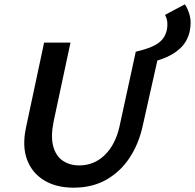

<svg xmlns="http://www.w3.org/2000/svg" viewBox="-20 -855 902 888"><path d="M320 13Q240 13 184 -21Q128 -55 105 -117Q82 -179 100 -264L184 -658H306L228 -293Q214 -224 226 -179Q238 -134 270 -112Q302 -90 346 -90Q415 -90 464 -137.5Q513 -185 532 -267L608 -616H717L640 -273Q622 -190 579.5 -125.5Q537 -61 472 -24Q407 13 320 13ZM614 -555 608 -616Q652 -626 681 -638.5Q710 -651 726.5 -668Q743 -685 750 -710Q755 -729 754 -749Q753 -769 743 -786L835 -835Q850 -813 858 -781.5Q866 -750 857 -708Q846 -662 813.5 -631.5Q781 -601 730 -582.5Q679 -564 614 -555Z"/></svg>

Font: Ysabeau Infant
Style: Bold Italic
Weight: 700
Italic angle: -12°
Designer: Christian Thalmann (Catharsis Fonts)
Version: Version 2.001;gftools[0.9.30]; featfreeze: ss01,ss02,lnum